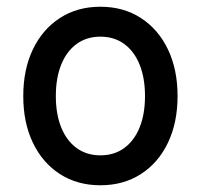

<svg xmlns="http://www.w3.org/2000/svg" viewBox="-20 -548 602 576"><path d="M281.2 7.8Q211.9 7.8 159.7 -25.9Q107.4 -59.6 78.6 -119.9Q49.8 -180.2 49.8 -259.8Q49.8 -339.4 78.6 -399.7Q107.4 -460 159.7 -493.9Q211.9 -527.8 281.2 -527.8Q350.6 -527.8 402.8 -493.9Q455.1 -460 483.9 -399.7Q512.7 -339.4 512.7 -259.8Q512.7 -180.2 483.9 -119.9Q455.1 -59.6 402.8 -25.9Q350.6 7.8 281.2 7.8ZM281.2 -82Q322.8 -82 352.8 -104Q382.8 -126 398.9 -165.8Q415 -205.6 415 -259.8Q415 -314 398.9 -354Q382.8 -394 352.8 -416Q322.8 -438 281.2 -438Q239.7 -438 209.7 -416Q179.7 -394 163.6 -354Q147.5 -314 147.5 -259.8Q147.5 -205.6 163.6 -165.8Q179.7 -126 209.7 -104Q239.7 -82 281.2 -82Z"/></svg>

Font: Reddit Mono Medium
Style: Regular
Weight: 500
Monospace: yes
Designer: Stephen Hutchings
Foundry: Reddit
Version: Version 1.014